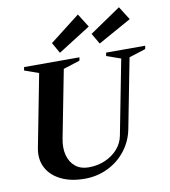

<svg xmlns="http://www.w3.org/2000/svg" viewBox="-101 -1038 1010 1140"><g transform="rotate(-10 404.0 -468.0)"><path d="M318 15.6Q234.2 15.6 174.7 -13.8Q115.2 -43.2 88.6 -94.8Q62 -146.4 74.8 -213.2L161 -658.4L167.4 -647L73.6 -680L77.2 -700H411.2L407.6 -680.4L299.2 -645.8L309.4 -657.2L229 -244Q217.6 -186.4 229.6 -142Q241.6 -97.6 273.3 -72.3Q305 -47 352.2 -47Q406.4 -47 451.9 -66.7Q497.4 -86.4 527.9 -120.9Q558.4 -155.4 566.8 -199.8L655.8 -658.4L662.2 -647L568.4 -680L572 -700H807.6L804 -680.4L695.6 -645.8L705.8 -657.2L622.6 -228.8Q608.6 -157.8 565.2 -102.3Q521.8 -46.8 457.5 -15.6Q393.2 15.6 318 15.6ZM301.8 -746.6 265.2 -811.4 446 -952 497.2 -870.4ZM544 -759.6 506.2 -824.4 693.6 -952 744.4 -871.4Z"/></g></svg>

Font: Wittgenstein
Style: Italic
Weight: 400
Italic angle: -11°
Designer: Jörg Drees
Foundry: Jörg Drees
Version: Version 1.500